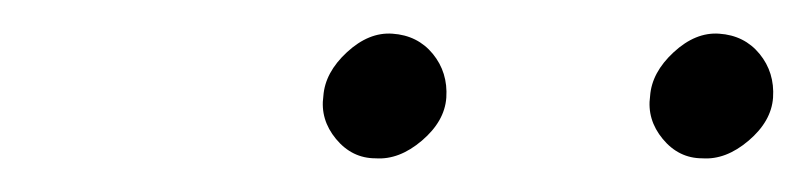

<svg xmlns="http://www.w3.org/2000/svg" viewBox="-20 -729 479 114"><path d="M366 -672Q364 -658 373.5 -646.5Q383 -635 397 -635Q411 -634 424.5 -645.5Q438 -657 439 -671Q440 -686 431 -697Q422 -708 407 -709Q393 -710 380 -698Q367 -686 366 -672ZM172 -672Q170 -658 179.5 -646.5Q189 -635 203 -635Q217 -634 230.5 -645.5Q244 -657 245 -671Q246 -686 237 -697Q228 -708 213 -709Q199 -710 186 -698Q173 -686 172 -672Z"/></svg>

Font: Jost Light
Style: Italic
Weight: 300
Italic angle: -5°
Version: Version 3.710